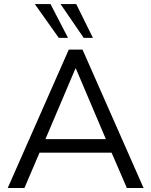

<svg xmlns="http://www.w3.org/2000/svg" viewBox="-20 -939 755 959"><path d="M18.6 0H102L186.3 -197.1L146.1 -176.5H567.6L528.4 -197.1L613.7 0H697.1L392.2 -691.2H323.5ZM356.9 -597.1H358.8L516.7 -225.5L538.2 -244.1H175.5L199 -225.5ZM398 -750H444.1L360.8 -918.6H282.4ZM273.5 -750H319.6L232.4 -918.6H153.9Z"/></svg>

Font: LL Pando Sans
Style: Regular
Weight: 400
Designer: Joshua Smith
Foundry: Joshua Smith
Version: Version 1.000;Glyphs 3.2.1 (3258)